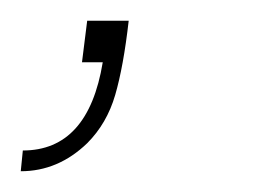

<svg xmlns="http://www.w3.org/2000/svg" viewBox="-58 -60 258 185"><path d="M-38 105 -36 85Q27 85 41 0H21L26 -40H66Q61 4 53 31.5Q45 59 26 78Q-2 105 -38 105Z"/></svg>

Font: Tanohe Sans Thin
Style: Italic
Weight: 100
Designer: Village Type and Design LLC & Cristiano Sobral
Foundry: Cooper Hewitt Smithsonian Design Museum
Version: Version 1.00;September 29, 2021;FontCreator 13.0.0.2655 64-b